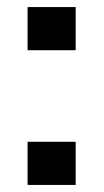

<svg xmlns="http://www.w3.org/2000/svg" viewBox="-20 -523 293 543"><path d="M58 -122V0H194V-122ZM58 -381H194V-503H58Z"/></svg>

Font: Meta Space
Style: Regular
Weight: 400
Designer: Meta Pool / Florian Karsten
Foundry: Meta Pool / Florian Karsten
Version: Version 2.000;Glyphs 3.1.1 (3137)